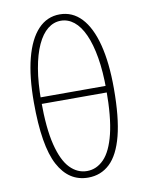

<svg xmlns="http://www.w3.org/2000/svg" viewBox="-90 -872 731 950"><g transform="rotate(-10 275.5 -397.0)"><path d="M276 13Q179 13 127 -84Q75 -181 75 -400Q75 -529 98.5 -620Q122 -711 167 -759Q212 -807 276 -807Q340 -807 385 -759Q430 -711 453.5 -620Q477 -529 477 -400Q477 -254 453.5 -163Q430 -72 385 -29.5Q340 13 276 13ZM276 -20Q324 -20 361 -58Q398 -96 418.5 -179.5Q439 -263 439 -400Q439 -492 427 -562Q415 -632 393.5 -679.5Q372 -727 342 -751Q312 -775 276 -775Q240 -775 210 -751Q180 -727 158 -679.5Q136 -632 124 -562Q112 -492 112 -400Q112 -263 133 -179.5Q154 -96 191 -58Q228 -20 276 -20ZM96 -386V-419H455V-386Z"/></g></svg>

Font: Noto Sans HK Thin
Style: Regular
Weight: 100
Designer: Ryoko NISHIZUKA 西塚涼子 (kana, bopomofo & ideographs); Paul D. Hunt (Latin, Greek & Cyrillic); Sandoll Communications 산돌커뮤니
Foundry: Adobe
Version: Version 2.004-H2;hotconv 1.0.118;makeotfexe 2.5.65603